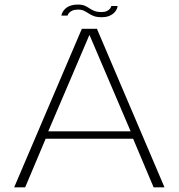

<svg xmlns="http://www.w3.org/2000/svg" viewBox="-20 -800 764 820"><path d="M40.5 0H87.5L175 -207.5H548.5L636 0H682.5L394 -677H329.5ZM186 -239 361.5 -650H362.5L538 -239ZM414.5 -726.5Q430.5 -726.5 441.8 -730.2Q453 -734 460.5 -739.5Q468 -745 472.8 -751.5Q477.5 -758 479.8 -764.2Q482 -770.5 482 -774.5H455.5Q455 -770 450.2 -763.5Q445.5 -757 436.2 -752.8Q427 -748.5 414 -748.5Q395 -748.5 383.2 -753.2Q371.5 -758 362 -764.5Q352.5 -771 341.5 -775.8Q330.5 -780.5 312 -780.5Q298 -780.5 286.5 -777.5Q275 -774.5 266.8 -769Q258.5 -763.5 253.5 -757.2Q248.5 -751 245.8 -745Q243 -739 242 -733.5H268.5Q269.5 -738.5 274.5 -744.5Q279.5 -750.5 289.2 -754.8Q299 -759 313 -759Q328.5 -759 338.8 -754Q349 -749 358.8 -742.5Q368.5 -736 381.2 -731.2Q394 -726.5 414.5 -726.5Z"/></svg>

Font: Anybody SemiExpanded ExtraLight
Style: Regular
Weight: 250
Width: 6
Version: Version 1.113;gftools[0.9.25]